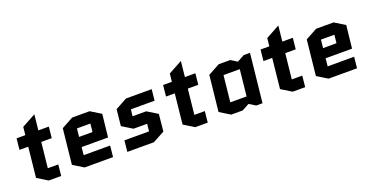

<svg xmlns="http://www.w3.org/2000/svg" viewBox="-33 -1277 3623 1896"><g transform="rotate(-20 1779.0 -329.0)"><path d="M75 -383 87 -500H179L188 -584L333 -663L316 -500H426L414 -383H304L276 -117H386L374 0H243L134 -67L167 -383Z M931 -117 919 0H620L511 -67L550 -438L673 -505H856L965 -438L939 -199H661L653 -117ZM681 -388 672 -302H813L822 -388Z M1490 -246 1472 -67 1349 0H1069L1081 -117H1340L1348 -194H1205L1096 -261L1114 -433L1237 -500H1507L1495 -383H1246L1238 -313H1381Z M1615 -383 1627 -500H1719L1728 -584L1873 -663L1856 -500H1966L1954 -383H1844L1816 -117H1926L1914 0H1783L1674 -67L1707 -383Z M2363 -112 2392 -388H2221L2192 -112ZM2542 -505 2488 5H2422L2355 -36L2280 5H2159L2050 -62L2090 -438L2213 -505H2334L2400 -464L2476 -505Z M2639 -383 2651 -500H2743L2752 -584L2897 -663L2880 -500H2990L2978 -383H2868L2840 -117H2950L2938 0H2807L2698 -67L2731 -383Z M3495 -117 3483 0H3184L3075 -67L3114 -438L3237 -505H3420L3529 -438L3503 -199H3225L3217 -117ZM3245 -388 3236 -302H3377L3386 -388Z"/></g></svg>

Font: Quantico
Style: Bold Italic
Weight: 700
Italic angle: -12°
Designer: Matt Desmond
Foundry: MADtype
Version: Version 2.002